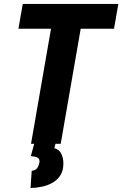

<svg xmlns="http://www.w3.org/2000/svg" viewBox="-20 -731 622 976"><path d="M412.1 -710.9 288.6 0H137.7L261.2 -710.9ZM581.5 -710.9 559.6 -585H73.7L95.7 -710.9ZM156.2 -8.3 264.6 -9.3 256.3 22Q282.7 29.8 292.7 52.7Q302.7 75.7 302.2 101.6Q301.8 136.7 286.9 160.2Q272 183.6 247.6 197.5Q223.1 211.4 194.1 217.8Q165 224.1 135.3 224.6L141.1 137.7Q153.3 136.2 161.1 130.9Q168.9 125.5 173.3 116.7Q177.7 107.9 180.2 95.7Q182.6 81.1 176 74.5Q169.4 67.9 158.7 65.7Q147.9 63.5 136.7 62.5Z"/></svg>

Font: Roboto Condensed ExtraBold
Style: Italic
Weight: 800
Italic angle: -12°
Designer: Christian Robertson
Foundry: Google
Version: Version 3.008; 2023